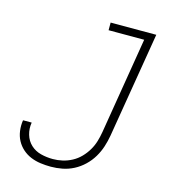

<svg xmlns="http://www.w3.org/2000/svg" viewBox="-110 -824 821 922"><g transform="rotate(15 300.0 -363.5)"><path d="M227 8Q201 8 175.5 4.5Q150 1 127 -8.5Q104 -18 85.5 -34.5Q67 -51 55.5 -72.5Q44 -94 40.5 -120Q37 -146 41 -172Q42 -172 42 -172.5Q42 -173 42 -173H84Q84 -173 84 -172.5Q84 -172 84 -172Q79 -142 87.5 -113Q96 -84 117 -64.5Q138 -45 167 -37.5Q196 -30 227 -30Q251 -30 275 -35.5Q299 -41 321.5 -53Q344 -65 362 -83.5Q380 -102 393 -124Q406 -146 413 -169.5Q420 -193 424 -217L503 -697H326V-735H553L466 -211Q461 -182 452 -154Q443 -126 427.5 -100Q412 -74 389.5 -52.5Q367 -31 340 -17Q313 -3 284 2.5Q255 8 227 8Z"/></g></svg>

Font: Iosevka Curly XLtExObl
Style: Regular
Weight: 200
Width: 7
Italic angle: -9°
Monospace: yes
Designer: Belleve Invis
Foundry: Belleve Invis
Version: Version 11.0.1; ttfautohint (v1.8.3)